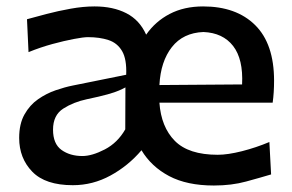

<svg xmlns="http://www.w3.org/2000/svg" viewBox="-20 -568 913 601"><path d="M649.4 12.7Q565.4 12.7 509.5 -16.8Q453.6 -46.4 422.9 -97.7Q381.3 -48.8 325.9 -18.6Q270.5 11.7 208 11.7Q122.1 11.7 81.1 -30.5Q40 -72.8 40 -136.2Q40 -180.2 56.6 -209.7Q73.2 -239.3 99.1 -257.3Q125 -275.4 154.1 -285.4Q183.1 -295.4 208 -300.3L375 -334Q377 -382.8 362.1 -408.2Q347.2 -433.6 319.6 -442.6Q292 -451.7 255.4 -451.7Q241.2 -451.7 211.4 -446Q181.6 -440.4 144 -430.2Q106.4 -419.9 69.3 -404.8L64.5 -507.8Q89.4 -514.6 125.5 -524.2Q161.6 -533.7 201.2 -540.8Q240.7 -547.9 275.9 -547.9Q334 -547.9 375.5 -526.6Q417 -505.4 437.5 -459.5Q466.3 -501 511.2 -524.4Q556.2 -547.9 615.7 -547.9Q719.7 -547.9 778.8 -489.3Q837.9 -430.7 837.9 -315.4Q837.9 -278.3 833.5 -246.6H479Q484.4 -170.4 527.3 -127Q570.3 -83.5 661.6 -83.5Q692.9 -83.5 737.3 -94.7Q781.7 -106 823.2 -123.5L828.6 -22Q795.9 -12.2 750.5 0.2Q705.1 12.7 649.4 12.7ZM737.8 -303.7Q741.7 -382.8 709.7 -424.1Q677.7 -465.3 616.7 -467.8Q553.2 -465.3 518.1 -420.7Q482.9 -376 479 -301.8ZM237.8 -79.6Q268.1 -79.6 308.1 -100.3Q348.1 -121.1 372.1 -163.1L372.6 -294.4Q364.7 -290 352.5 -284.7Q340.3 -279.3 316.9 -272.7Q293.5 -266.1 251.5 -257.3Q210 -248.5 178 -228Q146 -207.5 146 -162.1Q146 -117.7 172.6 -98.6Q199.2 -79.6 237.8 -79.6Z"/></svg>

Font: Pinar DS4-Medium
Style: Regular
Weight: 500
Designer: Amin Abedi
Version: Version 2.000